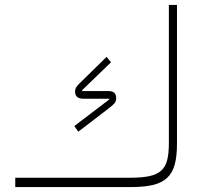

<svg xmlns="http://www.w3.org/2000/svg" viewBox="-20 -760 825 780"><path d="M42 -38H511Q557 -38 587 -44.5Q617 -51 634.5 -66.5Q652 -82 659 -109Q666 -136 666 -177V-740H699V-177Q699 -126 690 -92Q681 -58 659 -37.5Q637 -17 601 -8.5Q565 0 511 0H42ZM282 -248 424 -356 423 -359H318Q285 -359 285 -388Q285 -399 291 -407.5Q297 -416 314 -432L413 -529L431 -507L313 -393L314 -390H422Q452 -390 452 -361Q452 -349 445.5 -341Q439 -333 422 -320L298 -225Z"/></svg>

Font: IBM Plex Sans Arabic ExtraLight
Style: Regular
Weight: 200
Designer: Mike Abbink, Paul van der Laan, Pieter van Rosmalen, Wael Morcos, Khajak Apelian
Foundry: Bold Monday
Version: Version 1.1